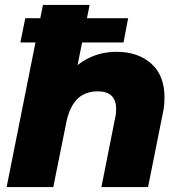

<svg xmlns="http://www.w3.org/2000/svg" viewBox="-20 -762 736 782"><path d="M454 -551C513 -551 560 -535 596 -503C632 -471 650 -425 650 -365C650 -343 648 -321 643 -300L583 0H393L449 -282C452 -293 453 -305 453 -318C453 -366 428 -390 378 -390C345 -390 317 -380 296 -360C275 -339 260 -309 251 -268L197 0H7L155 -742H345L296 -497C342 -533 395 -551 454 -551ZM63 -589 83 -688H502L483 -589Z"/></svg>

Font: My Font
Style: Italic
Weight: 500
Designer: Julieta Ulanovsky
Foundry: Julieta Ulanovsky
Version: ""